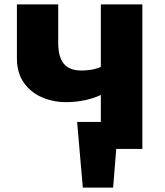

<svg xmlns="http://www.w3.org/2000/svg" viewBox="-20 -678 749 874"><path d="M357 176 331 -123H519L495 176ZM417 0 331 -123H482V0ZM439 0V-658H628V0ZM281 -213Q222 -213 171 -235Q120 -257 88.5 -301.5Q57 -346 57 -412V-658H245V-482Q245 -419 270.5 -388Q296 -357 350 -357Q369 -357 388.5 -359.5Q408 -362 425.5 -368Q443 -374 452 -380L522 -309Q493 -274 453.5 -253Q414 -232 369.5 -222.5Q325 -213 281 -213Z"/></svg>

Font: Ysabeau Infant Black
Style: Regular
Weight: 900
Designer: Christian Thalmann (Catharsis Fonts)
Version: Version 2.001;gftools[0.9.30]; featfreeze: ss01,ss02,lnum